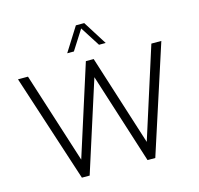

<svg xmlns="http://www.w3.org/2000/svg" viewBox="-133 -1119 1304 1261"><g transform="rotate(-15 519.0 -488.5)"><path d="M649.9 -814H604.5L519 -947.8L433.6 -814H388.2L490.7 -976.6H547.4ZM769 0H716.3L520 -616.2L322.8 0H270L31.7 -732.4H99.6L296.4 -115.7L493.2 -732.4H546.4L742.2 -116.7L938.5 -732.4H1006.3Z"/></g></svg>

Font: Kumbh Sans Light
Style: Regular
Weight: 300
Version: Version 1.004